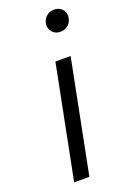

<svg xmlns="http://www.w3.org/2000/svg" viewBox="-144 -792 563 842"><g transform="rotate(-20 137.0 -371.0)"><path d="M49 0 153 -526H224L120 0ZM219 -641Q197 -641 183.5 -655Q170 -669 170 -688Q170 -710 185.5 -726Q201 -742 225 -742Q247 -742 260.5 -728.5Q274 -715 274 -697Q274 -673 258.5 -657Q243 -641 219 -641Z"/></g></svg>

Font: Montserrat
Style: Italic
Weight: 400
Italic angle: -11.3°
Designer: Julieta Ulanovsky
Foundry: Julieta Ulanovsky
Version: Version 9.000; ttfautohint (v1.8.4.7-5d5b)